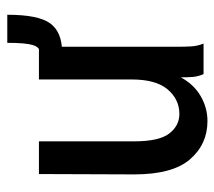

<svg xmlns="http://www.w3.org/2000/svg" viewBox="-52 -540 603 540"><g transform="rotate(-90 250.0 -270.5)"><path d="M179 11Q114 11 71.5 -38Q29 -87 29 -195L30 -463H122V-195Q122 -125 144 -96.5Q166 -68 199 -68Q240 -68 268 -101Q296 -134 296 -202V-463H388V-73Q388 -53 389 -35Q390 -17 397 0H311Q304 -16 303 -32Q302 -48 302 -64Q282 -27 249 -8Q216 11 179 11ZM478 -552Q478 -464 453.5 -431Q429 -398 374 -398V-461Q387 -461 393 -481Q399 -501 399 -552Z"/></g></svg>

Font: Inconsolata SemiBold
Style: Regular
Weight: 600
Monospace: yes
Designer: Raph Levien, Cyreal, Brenton Simpson
Foundry: Raph Levien, Cyreal, Google
Version: Version 3.100; ttfautohint (v1.8.4.7-5d5b)